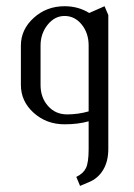

<svg xmlns="http://www.w3.org/2000/svg" viewBox="-20 -404 436 624"><path d="M47.9 -127.9V-255.9Q47.9 -308.1 89.6 -345.9Q131.3 -383.8 189.9 -383.8Q234.4 -383.8 270 -361.8L319.8 -383.8L332 -355V80.1Q332 120.1 315.4 147.9Q298.8 175.8 269 188L240.2 200.2L228 170.9Q250.5 160.2 259.3 142.3Q268.1 124.5 268.1 80.1V-9.8Q233.9 0 189.9 0Q130.9 0 89.4 -37.4Q47.9 -74.7 47.9 -127.9ZM111.8 -127.9Q111.8 -86.9 136 -59.6Q160.2 -32.2 198.2 -32.2Q233.9 -32.2 268.1 -42V-255.9Q268.1 -296.4 245.6 -324.2Q223.1 -352.1 189.9 -352.1Q157.7 -352.1 134.8 -323.5Q111.8 -294.9 111.8 -255.9Z"/></svg>

Font: Gawaa
Style: Regular
Weight: 400
Designer: T. Christopher White
Version: Version 1.0